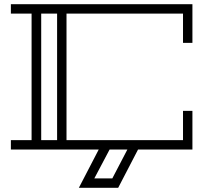

<svg xmlns="http://www.w3.org/2000/svg" viewBox="-20 -715 991 918"><path d="M855 -510V-650H298V-45H855V-185H900V0H640L545 183H357L452 0H32V-45H131V-650H32V-695H900V-510ZM253 -650H177V-45H253ZM517 138 589 0H504L431 138Z"/></svg>

Font: Geostar
Style: Regular
Weight: 400
Designer: Joe Prince
Foundry: Joe Prince
Version: Version 1.002